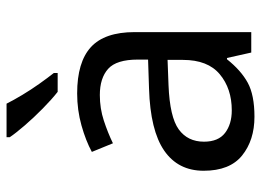

<svg xmlns="http://www.w3.org/2000/svg" viewBox="-128 -678 816 601"><g transform="rotate(-90 280.5 -378.0)"><path d="M288 -545Q386 -545 433 -502Q480 -459 480 -365V0H416L399 -76H395Q360 -32 321.5 -11Q283 10 215 10Q142 10 94 -28.5Q46 -67 46 -149Q46 -229 109 -272.5Q172 -316 303 -320L394 -323V-355Q394 -422 365 -448Q336 -474 283 -474Q241 -474 203 -461.5Q165 -449 132 -433L105 -499Q140 -518 188 -531.5Q236 -545 288 -545ZM314 -259Q214 -255 175.5 -227Q137 -199 137 -148Q137 -103 164.5 -82Q192 -61 235 -61Q303 -61 348 -98.5Q393 -136 393 -214V-262ZM256 -766Q267 -744 283.5 -716.5Q300 -689 318.5 -663Q337 -637 352 -618V-606H293Q270 -624 241 -652.5Q212 -681 187.5 -709.5Q163 -738 151 -756V-766Z"/></g></svg>

Font: Noto Sans Thai Looped
Style: Regular
Weight: 400
Designer: Sasikarn Vongin, Ben Mitchell
Foundry: The Fontpad Ltd
Version: Version 1.001; ttfautohint (v1.8.4.7-5d5b)